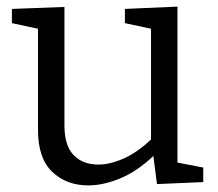

<svg xmlns="http://www.w3.org/2000/svg" viewBox="-20 -552 660 581"><path d="M247 9Q181 9 138 -32Q95 -73 95 -158V-465L16 -482V-525L175 -531V-172Q175 -112 202.5 -83Q230 -54 278 -54Q313 -54 354.5 -72.5Q396 -91 437 -130V-465L358 -482V-525L517 -532V-60L595 -45V-1L455 5L444 -80Q396 -34 344.5 -12.5Q293 9 247 9Z"/></svg>

Font: Bitter
Style: Regular
Weight: 400
Designer: Sol Matas, and Bitter project Authors
Foundry: Sol Matas
Version: Version 2.001